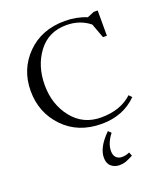

<svg xmlns="http://www.w3.org/2000/svg" viewBox="-176 -835 1107 1262"><g transform="rotate(-20 377.0 -204.0)"><path d="M58 -354Q58 -505 160 -608Q262 -711 425 -711Q507 -711 577 -682L625 -702H653V-525H626L588 -627Q520 -682 425 -682Q300 -682 229 -587.5Q158 -493 158 -359Q158 -224 234 -128.5Q310 -33 435 -33Q572 -33 653 -109L672 -89Q575 8 425 8Q261 8 159.5 -97Q58 -202 58 -354ZM360 222Q360 149 445 66L464 85Q419 142 419 197Q419 227 434.5 242.5Q450 258 475 258Q502 258 528 246L538 272Q503 290 484.5 296.5Q466 303 441 303Q408 303 384 283Q360 263 360 222Z"/></g></svg>

Font: Dihjauti
Style: Bold
Weight: 700
Designer: T. Christopher White
Version: Version 3.0.0